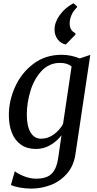

<svg xmlns="http://www.w3.org/2000/svg" viewBox="-20 -890 588 1160"><path d="M436.5 37Q426.5 111 385 158.5Q343.5 206 286.2 227.8Q229 249.5 168.5 249.5Q134.5 249.5 99 243Q63.5 236.5 46 227.5L69.5 144.5Q88.5 160.5 125.5 175Q162.5 189.5 197.5 189.5Q239 189.5 265.8 177.5Q292.5 165.5 308.8 137.8Q325 110 332 62L351.5 -73Q325 -37.5 284.8 -13.8Q244.5 10 197 10Q143.5 10 106.8 -15.8Q70 -41.5 51.8 -87.8Q33.5 -134 33.5 -195Q33.5 -281.5 71.5 -365.8Q109.5 -450 182 -504.5Q254.5 -559 352.5 -559Q381.5 -559 410.5 -552.8Q439.5 -546.5 461.5 -537L525.5 -558.5ZM412.5 -488.5Q386.5 -510 342.5 -510Q276.5 -510 231.2 -461.5Q186 -413 164 -340.8Q142 -268.5 142 -197.5Q142 -127.5 164.8 -89.8Q187.5 -52 228.5 -52Q270 -52 305.8 -78.2Q341.5 -104.5 361 -141.5ZM424 -870.5 445.5 -851V-846Q423 -824.5 412 -799.2Q401 -774 401 -747.5Q401 -725.5 410.5 -710.8Q420 -696 435.5 -690V-680.5L377.5 -621Q347.5 -627 328.5 -652.2Q309.5 -677.5 309.5 -711Q309.5 -755 340.8 -798.8Q372 -842.5 424 -870.5Z"/></svg>

Font: Merriweather Text
Style: Italic
Weight: 400
Italic angle: -7.8°
Designer: Eben Sorkin
Foundry: Eben Sorkin
Version: Version 2.100